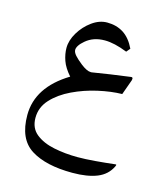

<svg xmlns="http://www.w3.org/2000/svg" viewBox="-97 -463 672 772"><g transform="rotate(15 239.5 -77.0)"><path d="M275 233.2Q337.7 233.2 377.9 216.9Q418 200.6 435.6 163.5Q438.6 157.3 437.5 156Q436.4 154.7 432 155.5Q392 160.2 351.3 163.5Q310.6 166.9 279.1 166.9Q227.4 166.9 180.6 157.3Q133.8 147.8 104.3 124.1Q74.8 100.5 74.8 57.6Q74.8 13.6 105.8 -20Q136.8 -53.5 185.2 -76.6Q233.6 -99.7 287.5 -111.8Q341.4 -123.9 387.2 -124.7L410 -188.1Q414 -203.2 400.8 -199.9Q357.5 -194.4 321 -188.9Q284.6 -183.4 245.3 -177.1H241.7Q233.6 -177.1 223.3 -182.1Q213.1 -187 200.6 -196.6Q180.1 -212.7 169.2 -225Q158.4 -237.3 158.4 -247.5Q158.4 -256 165 -266.2Q171.6 -276.5 185.2 -287.9Q201 -301.4 220.6 -308.2Q240.2 -315 264.4 -315Q304 -315 358.3 -293.4L371.5 -309.1Q352 -349.8 322.9 -368.4Q293.7 -386.9 254.9 -386.9Q222.6 -386.9 192.2 -364.9Q161.7 -342.9 142.1 -310.2Q122.5 -277.6 122.5 -246.1Q122.5 -221.1 131.8 -194.2Q141.2 -167.2 166.9 -138.2Q40.3 -61.2 40.3 55.4Q40.3 155.1 102.5 194.2Q164.6 233.2 275 233.2Z"/></g></svg>

Font: Parastoo
Style: Regular
Weight: 400
Foundry: Saber Rastikerdar (saber.rastikerdar@gmail.com)
Version: Version 3.000